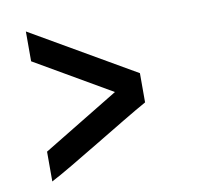

<svg xmlns="http://www.w3.org/2000/svg" viewBox="-63 -624 656 634"><g transform="rotate(-10 265.0 -307.5)"><path d="M318 -311 63 -156V-56C133 -92 327 -214 410 -260V-358L63 -559V-459Z"/></g></svg>

Font: TitilliumText22L
Style: 600 wt
Weight: 600
Designer: Campivisivi
Foundry: Campivisivi
Version: 1.000